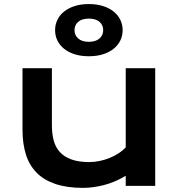

<svg xmlns="http://www.w3.org/2000/svg" viewBox="-20 -911 874 941"><path d="M90.3 -576.7H234.4V-295.4Q234.4 -255.4 243.2 -222.4Q252 -189.5 273.2 -166Q294.4 -142.6 329.8 -129.6Q365.2 -116.7 418 -116.7Q442.9 -116.7 468.5 -122.1Q494.1 -127.4 517.6 -137Q541 -146.5 561.3 -159.7Q581.5 -172.9 596.2 -188.5V-576.7H740.7V0H596.2V-49.3Q543 -17.6 489.3 -3.9Q435.5 9.8 387.2 9.8Q308.1 9.8 251.7 -9.3Q195.3 -28.3 159.4 -64.7Q123.5 -101.1 106.9 -154.1Q90.3 -207 90.3 -274.9ZM415.5 -635.3Q376.5 -635.3 345.9 -645Q315.4 -654.8 293.9 -672.1Q272.5 -689.5 261.2 -712.6Q250 -735.8 250 -763.2Q250 -790 261.2 -813.5Q272.5 -836.9 293.9 -854.2Q315.4 -871.6 345.9 -881.3Q376.5 -891.1 415.5 -891.1Q454.1 -891.1 484.9 -881.3Q515.6 -871.6 537.1 -854.2Q558.6 -836.9 569.8 -813.5Q581.1 -790 581.1 -763.2Q581.1 -735.8 569.8 -712.6Q558.6 -689.5 537.1 -672.1Q515.6 -654.8 484.9 -645Q454.1 -635.3 415.5 -635.3ZM415.5 -706.1Q449.2 -706.1 467.5 -722.2Q485.8 -738.3 485.8 -763.2Q485.8 -788.6 467.5 -804.2Q449.2 -819.8 415.5 -819.8Q381.8 -819.8 363.5 -804.2Q345.2 -788.6 345.2 -763.2Q345.2 -738.3 363.5 -722.2Q381.8 -706.1 415.5 -706.1Z"/></svg>

Font: Krona One
Style: Regular
Weight: 400
Version: Version 1.003